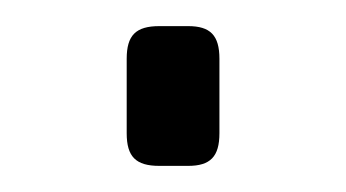

<svg xmlns="http://www.w3.org/2000/svg" viewBox="-20 -331 265 147"><path d="M102 -311C84 -311 77 -304 77 -286V-229C77 -211 84 -204 102 -204H124C141 -204 148 -211 148 -229V-286C148 -304 141 -311 124 -311Z"/></svg>

Font: SnT
Style: Regular
Weight: 300
Designer: Natanael Gama
Version: Version 1.001;PS 001.001;hotconv 1.0.70;makeotf.lib2.5.58329